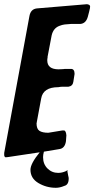

<svg xmlns="http://www.w3.org/2000/svg" viewBox="-64 -754 449 914"><path d="M217 -44 145 -32Q141 -17 141 -6Q141 27 162 48Q183 69 213 69Q231 69 249 61Q257 56 259 56Q256 58 257 63L261 84Q263 90 263 96Q263 126 242 131Q221 140 202 140Q157 140 119 117.5Q81 95 81 54Q81 25 125 -29L-28 -6H-31L-36 -5Q-44 -6 -44 -17V-26L76 -677Q82 -711 112 -714L350 -734Q365 -732 365 -723Q365 -717 364 -713V-714L363 -710Q362 -705 360.5 -699Q359 -693 357 -685.5Q355 -678 354 -674Q345 -642 318 -640H274Q255 -639 243.5 -637.5Q232 -636 218 -630.5Q204 -625 195 -614Q186 -603 182 -586Q176 -551 162 -481L163 -482Q161 -474 161 -467Q161 -424 215 -424L237 -425Q240 -426 245 -426H274Q291 -426 291 -402L285 -364Q282 -344 261 -341H230Q224 -341 214 -339Q141 -339 132 -285L111 -172V-171L110 -167Q110 -140 124 -131Q138 -122 166 -122L233 -133H240Q250 -133 252 -110L250 -82Q245 -47 217 -44Z"/></svg>

Font: Bangerz Fix
Style: Regular
Weight: 400
Designer: vernon adams
Foundry: Vernon Adams
Version: Version 2.10;December 28, 2023;FontCreator 13.0.0.2683 64-bi